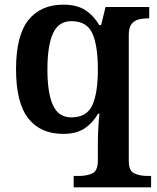

<svg xmlns="http://www.w3.org/2000/svg" viewBox="-20 -566 677 826"><path d="M297 240V191H320Q353 191 377 180Q401 169 401 125V48Q401 19 403 -17Q405 -53 408 -77H402Q380 -38 344.5 -14Q309 10 252 10Q154 10 101.5 -57Q49 -124 49 -268Q49 -413 102 -479.5Q155 -546 253 -546Q311 -546 347.5 -522Q384 -498 407 -458H415L434 -536H622V-487H617Q594 -487 575.5 -482Q557 -477 545.5 -462Q534 -447 534 -416V127Q534 169 558 180Q582 191 615 191H630V240ZM287 -61Q353 -61 377 -113Q401 -165 401 -267Q401 -371 377 -423Q353 -475 287 -475Q232 -475 208 -422.5Q184 -370 184 -267Q184 -165 208 -113Q232 -61 287 -61Z"/></svg>

Font: Noto Serif Tibetan SemiBold
Style: Regular
Weight: 600
Designer: Monotype Design Team
Foundry: Monotype Imaging Inc.
Version: Version 2.103; ttfautohint (v1.8.4.7-5d5b)